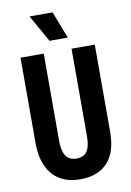

<svg xmlns="http://www.w3.org/2000/svg" viewBox="-95 -921 679 993"><g transform="rotate(-10 244.0 -424.5)"><path d="M246 13Q199 13 165 -0.5Q131 -14 108.5 -36.5Q86 -59 73 -87.5Q60 -116 54.5 -146Q49 -176 49 -204V-660H171V-204Q171 -165 179.5 -141Q188 -117 204.5 -106.5Q221 -96 245 -96Q269 -96 285 -106.5Q301 -117 309 -140.5Q317 -164 317 -204V-660H439V-204Q439 -94 388 -40.5Q337 13 246 13ZM212 -720 132 -862H253L308 -720Z"/></g></svg>

Font: Bricolage Grotesque 36pt Condensed SemiBold
Style: Regular
Weight: 600
Width: 3
Designer: Mathieu Triay
Foundry: Atelier Triay
Version: Version 1.001;gftools[0.9.33.dev8+g029e19f]